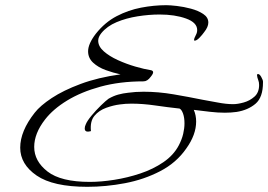

<svg xmlns="http://www.w3.org/2000/svg" viewBox="-20 -668 1035 741"><path d="M317 53Q185 53 121.5 9.5Q58 -34 58 -98Q58 -162 114 -233Q135 -260 179.5 -289.5Q224 -319 291 -344Q358 -369 445 -381Q417 -387 388 -397.5Q359 -408 339.5 -426Q320 -444 320 -470Q320 -499 350 -538Q385 -582 430 -605.5Q475 -629 524.5 -638.5Q574 -648 622 -648Q636 -648 662.5 -645Q689 -642 717 -634.5Q745 -627 764.5 -614Q784 -601 784 -581Q784 -564 768 -544Q761 -534 750 -522.5Q739 -511 731 -511Q729 -511 729 -514Q729 -520 736 -533Q741 -542 741 -552Q741 -581 698 -596.5Q655 -612 596 -612Q555 -612 511 -605Q467 -598 430 -582.5Q393 -567 371 -540Q359 -525 359 -511Q359 -489 380.5 -470Q402 -451 435 -436Q468 -421 502.5 -411Q537 -401 563 -397Q571 -395 571 -389Q571 -383 562 -372Q549 -354 534 -354Q442 -354 367.5 -333.5Q293 -313 239 -280Q185 -247 154 -207Q112 -153 112 -101Q112 -46 163.5 -6Q215 34 327 34Q370 34 421 26Q472 18 521.5 1.5Q571 -15 610.5 -42Q650 -69 670 -107Q682 -130 687 -151.5Q692 -173 692 -192Q692 -214 686.5 -229.5Q681 -245 673 -249Q627 -254 579 -261Q531 -268 487 -268Q464 -268 443 -265Q418 -262 390 -252Q362 -242 344.5 -221Q327 -200 331 -162Q327 -161 324 -160.5Q321 -160 319 -160Q307 -160 307 -172Q307 -180 311 -188Q316 -201 333 -221.5Q350 -242 369.5 -261Q389 -280 399 -287Q418 -298 436.5 -303Q455 -308 474 -310Q488 -312 503 -313Q518 -314 534 -314Q591 -314 649.5 -304Q708 -294 762 -283Q786 -279 819.5 -272.5Q853 -266 880 -266Q897 -266 920.5 -272.5Q944 -279 962 -295Q980 -311 980 -340Q980 -351 976.5 -359.5Q973 -368 972 -377Q972 -382 974 -382Q981 -384 988 -371.5Q995 -359 995 -353V-350Q995 -292 966 -267.5Q937 -243 893 -236Q871 -233 848 -233Q820 -233 790.5 -236.5Q761 -240 728 -244Q737 -223 737 -199Q737 -148 699 -95Q661 -40 598.5 -7.5Q536 25 462.5 39Q389 53 317 53Z"/></svg>

Font: Beau Rivage
Style: Regular
Weight: 400
Designer: Robert E. Leuschke
Foundry: Robert E. Leuschke
Version: Version 1.010; ttfautohint (v1.8.3)